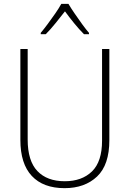

<svg xmlns="http://www.w3.org/2000/svg" viewBox="-20 -1062 674 999"><path d="M549 -333Q549 -204 485 -143.5Q421 -83 316 -83Q205 -83 145.5 -146.5Q86 -210 86 -334V-807H124V-336Q124 -225 174.5 -172Q225 -119 317 -119Q406 -119 458.5 -170Q511 -221 511 -330V-807H549ZM336 -1042Q349 -1020 368.5 -991.5Q388 -963 408 -935.5Q428 -908 443 -891V-884H417Q392 -909 365.5 -941.5Q339 -974 318 -1003Q296 -975 269.5 -942Q243 -909 218 -884H192V-891Q208 -910 228.5 -937.5Q249 -965 268 -992.5Q287 -1020 299 -1042Z"/></svg>

Font: Noto Sans Telugu UI SemiCondensed ExtraLight
Style: Regular
Weight: 200
Width: 4
Designer: Jelle Bosma - Monotype Design Team
Foundry: Monotype Imaging Inc.
Version: Version 2.005; ttfautohint (v1.8.4.7-5d5b)